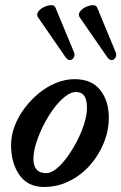

<svg xmlns="http://www.w3.org/2000/svg" viewBox="-20 -731 482 764"><path d="M155 13Q91 13 57.5 -34.5Q24 -82 24 -154Q24 -191 38 -228.5Q52 -266 77 -299.5Q102 -333 134 -359.5Q166 -386 203 -401Q240 -416 277 -416Q345 -416 379 -372.5Q413 -329 413 -263Q413 -212 393 -162.5Q373 -113 338 -73.5Q303 -34 256 -10.5Q209 13 155 13ZM165 -42Q183 -42 205 -60Q227 -78 248 -107Q269 -136 287 -171Q305 -206 315.5 -240Q326 -274 326 -302Q326 -335 315 -350Q304 -365 282 -365Q262 -365 238.5 -346.5Q215 -328 193 -298Q171 -268 153 -232.5Q135 -197 124 -162Q113 -127 113 -99Q113 -71 125.5 -56.5Q138 -42 165 -42ZM239 -506 132 -661Q124 -672 131.5 -683.5Q139 -695 154 -702.5Q169 -710 183 -710.5Q197 -711 201 -700L274 -524Q279 -513 274 -503Q269 -493 259 -492Q249 -491 239 -506ZM405 -506 298 -661Q290 -672 297.5 -683.5Q305 -695 320 -702.5Q335 -710 349 -710.5Q363 -711 367 -700L440 -524Q445 -513 440 -503Q435 -493 425 -492Q415 -491 405 -506Z"/></svg>

Font: Junicode VF
Style: Italic
Weight: 400
Italic angle: -11°
Designer: Peter S. Baker
Version: Version 2.209